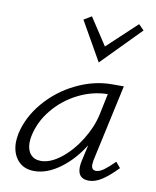

<svg xmlns="http://www.w3.org/2000/svg" viewBox="-79 -745 661 811"><g transform="rotate(10 251.5 -339.0)"><path d="M478 -70Q441 -32 412.5 -13.5Q384 5 357 5Q310 5 310 -43Q310 -55 313 -70L329 -142Q288 -76 232.5 -35.5Q177 5 123 5Q77 5 51.5 -25Q26 -55 26 -102Q26 -114 30 -138Q46 -212 100 -275.5Q154 -339 230 -376Q306 -413 384 -413H434L362 -83Q360 -69 360 -65Q360 -41 380 -41Q395 -41 413.5 -54.5Q432 -68 458 -94ZM354 -278 373 -369Q308 -368 247 -337.5Q186 -307 142.5 -254.5Q99 -202 86 -138Q83 -123 83 -110Q83 -78 99 -60Q115 -42 143 -42Q184 -42 229 -77.5Q274 -113 308 -168Q342 -223 354 -278ZM217 -661 250 -681 326 -565 452 -683 475 -660 312 -494Z"/></g></svg>

Font: Ysabeau Semilight
Style: Italic
Weight: 300
Italic angle: -12°
Designer: Christian Thalmann (Catharsis Fonts)
Version: Version 0.003